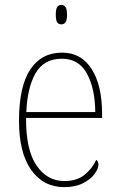

<svg xmlns="http://www.w3.org/2000/svg" viewBox="-20 -758 489 788"><path d="M244 10Q158 10 108 -60.5Q58 -131 58 -262Q58 -403 104 -472.5Q150 -542 235 -542Q313 -542 356 -475Q399 -408 399 -290V-274H87Q86 -144 129.5 -79.5Q173 -15 244 -15Q296 -15 327.5 -41Q359 -67 375 -102Q384 -96 384 -82Q384 -66 368 -44Q352 -22 320.5 -6Q289 10 244 10ZM371 -298Q370 -396 336.5 -456.5Q303 -517 234 -517Q160 -517 126 -457.5Q92 -398 88 -298ZM232 -658Q221 -658 215 -666Q209 -674 209 -698Q209 -721 215 -729.5Q221 -738 232 -738Q242 -738 248.5 -729.5Q255 -721 255 -698Q255 -674 248.5 -666Q242 -658 232 -658Z"/></svg>

Font: Noto Serif Ethiopic SemiCondensed Thin
Style: Regular
Weight: 100
Width: 4
Designer: Monotype Design Team
Foundry: Monotype Imaging Inc.
Version: Version 2.102; ttfautohint (v1.8.4.7-5d5b)